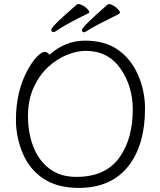

<svg xmlns="http://www.w3.org/2000/svg" viewBox="-20 -907 785 940"><path d="M221 -82Q274 -41 354 -41Q501 -41 569 -142Q630 -232 630 -371Q630 -485 569.5 -571.5Q509 -658 399 -658Q355 -658 305.5 -637.5Q256 -617 213.5 -577Q171 -537 144 -477Q117 -417 117 -337.5Q117 -258 142.5 -190.5Q168 -123 221 -82ZM58 -320Q58 -458 114 -562Q138 -606 161 -629.5Q184 -653 198 -653Q212 -653 222 -639L226 -642Q301 -708 397 -708Q493 -708 557 -663.5Q621 -619 655.5 -541Q690 -463 690 -375Q690 -202 612 -98Q527 13 366 13Q261 13 192.5 -32.5Q124 -78 91 -157Q58 -236 58 -320ZM381 -760Q381 -775 507 -885H508Q509 -887 515.5 -887Q522 -887 535 -879.5Q548 -872 557.5 -862Q567 -852 567 -846.5Q567 -841 563 -840V-839Q440 -778 418.5 -763.5Q397 -749 392 -749Q381 -749 381 -760ZM413 -842Q306 -791 251 -753Q247 -750 242 -750Q231 -750 231 -761.5Q231 -773 291.5 -827.5Q352 -882 355.5 -884.5Q359 -887 366 -887Q373 -887 385.5 -880Q398 -873 407.5 -863.5Q417 -854 417 -848.5Q417 -843 413 -842Z"/></svg>

Font: ToneOZ-Pinyin-WenKai-Light
Style: Light
Weight: 300
Designer: Fontworks Inc.
Foundry: ToneOZ
Version: Version 0.240331